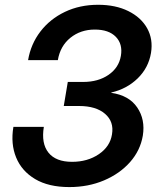

<svg xmlns="http://www.w3.org/2000/svg" viewBox="-20 -759 653 791"><path d="M265.6 11.7Q180.2 11.7 124.8 -21.2Q69.3 -54.2 46.4 -110.4Q23.4 -166.5 35.2 -236.3H160.6Q149.4 -168 179.7 -130.1Q210 -92.3 276.9 -92.3Q340.8 -92.3 387.2 -123.8Q433.6 -155.3 441.4 -205.6Q450.2 -257.8 412.8 -290Q375.5 -322.3 305.7 -322.3H242.7L259.3 -421.4H322.3Q384.8 -421.4 427.2 -450.7Q469.7 -480 478 -528.8Q486.3 -577.1 457.3 -607.2Q428.2 -637.2 370.6 -637.2Q312 -637.2 270 -603.3Q228 -569.3 218.3 -511.2H95.7Q106.9 -577.6 146.5 -629.2Q186 -680.7 247.3 -710Q308.6 -739.3 384.3 -739.3Q456.1 -739.3 508.5 -713.4Q561 -687.5 586.2 -642.6Q611.3 -597.7 602.1 -541Q591.8 -479.5 547.1 -436Q502.4 -392.6 438.5 -377.9V-376.5Q511.2 -366.2 545.2 -316.4Q579.1 -266.6 568.4 -200.2Q558.1 -139.2 515.9 -91.3Q473.6 -43.5 408.7 -15.9Q343.8 11.7 265.6 11.7Z"/></svg>

Font: Inter Display SemiBold
Style: Italic
Weight: 600
Italic angle: -9.39999°
Designer: Rasmus Andersson
Foundry: rsms
Version: Version 4.000;git-a52131595